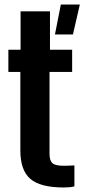

<svg xmlns="http://www.w3.org/2000/svg" viewBox="-20 -820 386 849"><path d="M261.5 9Q158.5 9 114.2 -29Q70 -67 70 -154.5V-502H17V-600H71V-770H201V-600H299V-502H199V-140.5Q199 -111 211 -99Q223 -87 262 -87Q274 -87 284.8 -87.5Q295.5 -88 309 -88.5V4Q298.5 7 286.8 8Q275 9 261.5 9ZM223 -667.5 249 -800H333L302.5 -667.5Z"/></svg>

Font: Big Shoulders Display Thin ExtraBold
Style: Regular
Weight: 800
Version: Version 2.002